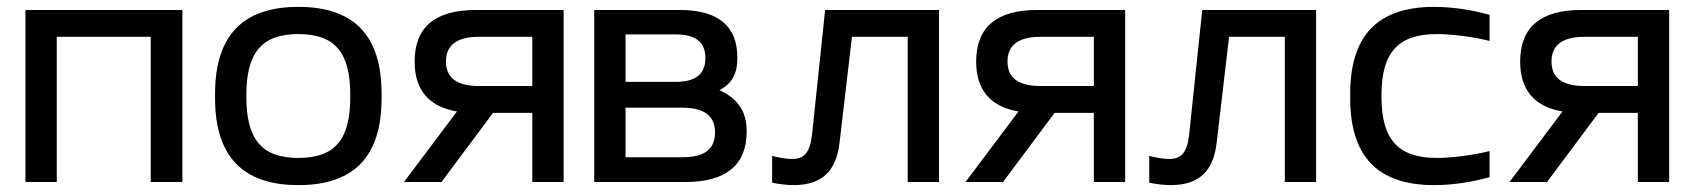

<svg xmlns="http://www.w3.org/2000/svg" viewBox="-20 -529 4906 558"><path d="M54 0H145V-422H418V0H510V-500H54Z M605 -256V-244C605 -75 685 9 847 9C1010 9 1089 -75 1089 -244V-256C1089 -425 1010 -509 847 -509C685 -509 605 -425 605 -256ZM696 -247V-253C696 -376 741 -430 847 -430C954 -430 998 -376 998 -253V-247C998 -124 954 -70 847 -70C741 -70 696 -124 696 -247Z M1618 -500H1363C1244 -500 1185 -450 1185 -350C1185 -268 1226 -219 1308 -205L1154 0H1263L1413 -201H1527V0H1618ZM1276 -350C1276 -398 1308 -422 1372 -422H1527V-279H1372C1308 -279 1276 -303 1276 -350Z M1707 0H1971C2090 0 2150 -49 2150 -147C2150 -205 2125 -242 2071 -267C2107 -286 2123 -314 2123 -361C2123 -454 2067 -500 1955 -500H1707ZM1798 -72V-216H1963C2027 -216 2058 -192 2058 -144C2058 -95 2027 -72 1963 -72ZM1798 -291V-429H1943C2002 -429 2030 -407 2030 -360C2030 -314 2002 -291 1943 -291Z M2420 -115 2456 -422H2618V0H2709V-500H2378L2340 -138C2334 -84 2316 -67 2282 -67C2268 -67 2246 -70 2224 -76V2C2242 6 2269 9 2286 9C2371 9 2411 -34 2420 -115Z M3250 -500H2995C2876 -500 2817 -450 2817 -350C2817 -268 2858 -219 2940 -205L2786 0H2895L3045 -201H3159V0H3250ZM2908 -350C2908 -398 2940 -422 3004 -422H3159V-279H3004C2940 -279 2908 -303 2908 -350Z M3516 -115 3552 -422H3714V0H3805V-500H3474L3436 -138C3430 -84 3412 -67 3378 -67C3364 -67 3342 -70 3320 -76V2C3338 6 3365 9 3382 9C3467 9 3507 -34 3516 -115Z M3904 -256V-244C3904 -74 3984 9 4148 9C4199 9 4255 1 4309 -14V-90C4263 -78 4198 -70 4156 -70C4044 -70 3995 -123 3995 -247V-253C3995 -377 4044 -430 4156 -430C4198 -430 4263 -422 4309 -410V-486C4255 -501 4199 -509 4148 -509C3984 -509 3904 -426 3904 -256Z M4831 -500H4576C4457 -500 4398 -450 4398 -350C4398 -268 4439 -219 4521 -205L4367 0H4476L4626 -201H4740V0H4831ZM4489 -350C4489 -398 4521 -422 4585 -422H4740V-279H4585C4521 -279 4489 -303 4489 -350Z"/></svg>

Font: LT Wave Alt
Style: Regular
Weight: 400
Designer: Daniel Lyons
Version: Version 2.5 (Glyphs App)